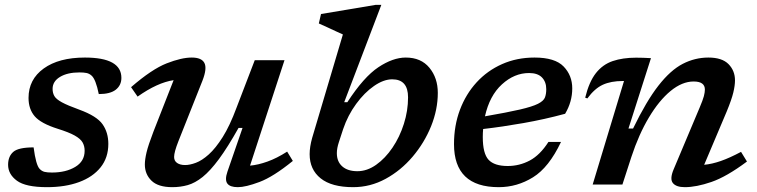

<svg xmlns="http://www.w3.org/2000/svg" viewBox="-20 -763 3130 794"><path d="M119 -153.5Q128.5 -80.5 144 -64.5Q153 -55 164.5 -52.2Q176 -49.5 195 -49.5Q252.5 -49.5 291.2 -72.8Q330 -96 330 -139.5Q330 -159 321.5 -174Q313 -189 289 -202.5Q265 -216 218.5 -230.5Q149 -252.5 123.5 -282.2Q98 -312 98 -358Q98 -434.5 160.8 -479.8Q223.5 -525 331 -525Q482 -525 482 -441Q482 -410.5 459 -392.2Q436 -374 388.5 -374Q376 -435.5 358.5 -450.5Q349 -459 337.5 -461.2Q326 -463.5 308.5 -463.5Q259 -463.5 228.2 -445Q197.5 -426.5 197.5 -395.5Q197.5 -378.5 204.8 -365.8Q212 -353 235.8 -340Q259.5 -327 308 -309.5Q380.5 -283 404.2 -249Q428 -215 428 -168Q428 -111 396 -71Q364 -31 307 -10Q250 11 174.5 11Q86 11 49.8 -15.8Q13.5 -42.5 13.5 -81.5Q13.5 -116 34.8 -134.8Q56 -153.5 119 -153.5Z M920.5 -53 983 -234H966.5Q921.5 -154 885.5 -105.2Q849.5 -56.5 818 -31.2Q786.5 -6 756.2 2.5Q726 11 692.5 11Q634 11 606.5 -15.8Q579 -42.5 579 -83Q579 -103 586 -132.8Q593 -162.5 614.5 -218.5L698 -431.5Q631 -421.5 549 -363.5L522 -402.5Q608 -477 669.2 -501Q730.5 -525 773 -525Q813.5 -525 825.2 -502.8Q837 -480.5 817.5 -430L718 -179.5Q700 -134 700 -114Q700 -97.5 712.5 -89Q725 -80.5 745.5 -80.5Q765 -80.5 790 -89.8Q815 -99 843.2 -124.2Q871.5 -149.5 901 -196.2Q930.5 -243 958.5 -318.5L1033.5 -514H1156.5L1014 -78Q1047.5 -81 1086 -94.8Q1124.5 -108.5 1167.5 -136L1191 -97.5Q1110.5 -32 1053.2 -10.5Q996 11 963.5 11Q931 11 920 -4.2Q909 -19.5 920.5 -53Z M1398 -620.5Q1388.5 -624.5 1370.5 -633Q1352.5 -641.5 1332.8 -650.5Q1313 -659.5 1298.5 -666L1307.5 -705L1534 -743H1557L1403.5 -340.5H1416.5Q1484.5 -445 1544.8 -485Q1605 -525 1658 -525Q1721 -525 1755.8 -482.8Q1790.5 -440.5 1790.5 -379Q1790.5 -310 1762.8 -241.2Q1735 -172.5 1686.5 -115.2Q1638 -58 1574.8 -23.5Q1511.5 11 1440.5 11Q1351.5 11 1306 -25.5Q1260.5 -62 1260.5 -125.5Q1260.5 -155.5 1271 -193ZM1381.5 -175.5Q1373 -150 1373 -129.5Q1373 -94.5 1395.5 -74.8Q1418 -55 1458 -55Q1498 -55 1535.5 -81.5Q1573 -108 1603 -152.2Q1633 -196.5 1650.2 -250.8Q1667.5 -305 1667.5 -360.5Q1667.5 -435 1602 -435Q1566.5 -435 1526.8 -407.5Q1487 -380 1452.8 -333.2Q1418.5 -286.5 1399 -229Z M2300 -176Q2250 -70.5 2184.2 -29.8Q2118.5 11 2042.5 11Q1857.5 11 1857.5 -167Q1857.5 -243.5 1882 -308.8Q1906.5 -374 1951 -422.5Q1995.5 -471 2056.5 -498Q2117.5 -525 2190.5 -525Q2275 -525 2310.8 -488Q2346.5 -451 2346.5 -397.5Q2346.5 -342 2317 -292.5Q2232.5 -269.5 2144.5 -254Q2056.5 -238.5 1978 -229.5Q1976.5 -213.5 1976.5 -196.5Q1976.5 -128 2000.5 -102.2Q2024.5 -76.5 2079.5 -76.5Q2128 -76.5 2170.8 -99.2Q2213.5 -122 2248 -176ZM2168 -461Q2107 -461 2055.8 -414.2Q2004.5 -367.5 1985.5 -282Q2078 -298 2129.8 -310Q2181.5 -322 2204.8 -333.8Q2228 -345.5 2233.5 -359.8Q2239 -374 2239 -394Q2239 -424.5 2221.2 -442.8Q2203.5 -461 2168 -461Z M2409 -356 2400 -359Q2416 -424.5 2444.2 -460.5Q2472.5 -496.5 2514 -510.5Q2555.5 -524.5 2610.5 -524.5Q2627 -524.5 2640.5 -524Q2654 -523.5 2672 -522.5L2579 -231.5H2598Q2653 -345 2703 -409Q2753 -473 2803.5 -499Q2854 -525 2909.5 -525Q2966 -525 2992.8 -497.8Q3019.5 -470.5 3019.5 -430.5Q3019.5 -409.5 3012.5 -380.2Q3005.5 -351 2985.5 -302.5L2892 -81.5Q2924 -84.5 2960.8 -97.2Q2997.5 -110 3044.5 -135L3069 -95Q2984.5 -32 2922 -10.5Q2859.5 11 2812 11Q2776.5 11 2762.8 -5.8Q2749 -22.5 2765.5 -62L2873.5 -318.5Q2886.5 -349 2890.8 -365.2Q2895 -381.5 2895 -392.5Q2895 -426 2848.5 -426Q2801 -426 2753.2 -386.8Q2705.5 -347.5 2663.5 -277.2Q2621.5 -207 2591 -114L2554 0H2431L2560.5 -428H2555.5Q2506.5 -428 2472.8 -412.5Q2439 -397 2409 -356Z"/></svg>

Font: Newsreader Caption Medium
Style: Italic
Weight: 500
Italic angle: -17°
Designer: Hugues Gentile
Foundry: Production Type
Version: Version 1.001